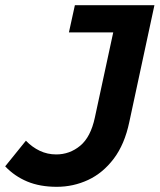

<svg xmlns="http://www.w3.org/2000/svg" viewBox="-46 -710 616 741"><path d="M-26 -68 54 -167Q78 -142 107.5 -128Q137 -114 171 -114Q223 -114 263.5 -147.5Q304 -181 320 -256L391 -585H220L243 -690H550L453 -239Q435 -153 393 -97.5Q351 -42 294 -15.5Q237 11 173 11Q108 11 59 -9.5Q10 -30 -26 -68Z"/></svg>

Font: Radio Canada SemiBold
Style: Italic
Weight: 600
Italic angle: -12°
Designer: Charles Daoud, Etienne Aubert Bonn, Alexandre Saumier Demers, Jacques Le Bailly
Foundry: Radio-Canada
Version: Version 2.104; ttfautohint (v1.8.4.7-5d5b);gftools[0.9.28.de